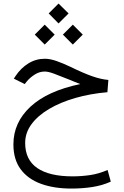

<svg xmlns="http://www.w3.org/2000/svg" viewBox="-20 -734 698 1084"><path d="M254.9 -658.2 310.5 -713.9 367.2 -658.2 310.5 -601.6ZM335 -538.6 391.1 -594.7 447.3 -538.6 391.1 -482.4ZM176.3 -538.6 232.4 -594.7 288.6 -538.6 232.4 -482.4ZM433.1 -259.3Q414.6 -266.6 403.6 -271Q392.6 -275.4 366.7 -286.1Q316.9 -306.2 284.7 -318.1Q252.4 -330.1 232.9 -330.1Q203.1 -330.1 177 -313.7Q150.9 -297.4 131.8 -274.9L119.6 -259.3L58.1 -290L68.4 -305.7Q98.1 -350.1 140.6 -376.2Q183.1 -402.3 233.4 -402.3Q262.7 -402.3 298.8 -389.6Q335 -377 378.4 -356.4Q451.2 -320.8 500.7 -303.5Q550.3 -286.1 591.8 -282.7L586.4 -213.4Q489.7 -205.1 405.5 -180.9Q321.3 -156.7 257.6 -119.1Q193.8 -81.5 158 -33Q122.1 15.6 122.1 73.2Q122.1 168 190.4 214.8Q258.8 261.7 389.6 261.7Q440.9 261.7 490.5 254.2Q540 246.6 587.4 225.6L605.5 291.5Q558.1 313 502 321.8Q445.8 330.6 382.8 330.6Q284.7 330.6 211.2 303.7Q137.7 276.9 96.7 221.7Q55.7 166.5 55.7 81.1Q55.7 -42 151.6 -131.3Q247.6 -220.7 433.1 -259.3Z"/></svg>

Font: Vazir Light UI
Style: Light-UI
Weight: 300
Designer: Saber Rastikerdar
Foundry: Saber Rastikerdar
Version: Version 30.0.0